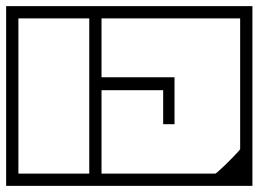

<svg xmlns="http://www.w3.org/2000/svg" viewBox="-40 -606 843 626"><path d="M291 -249Q291 -228.5 291 -204.2Q291 -180 291 -153.8Q291 -127.5 291 -100.8Q291 -74 291 -48.5Q291 -23 291 0Q291 0 275.2 0Q259.5 0 236.2 0Q213 0 189.8 0Q166.5 0 150.8 0Q135 0 135 0Q135 0 135 0Q135 0 135 0Q135 0 135 0Q135 0 135 0Q131.5 -7.5 131.5 -20Q131.5 -32.5 135 -40Q145.5 -40 158.5 -40Q171.5 -40 186.2 -40Q201 -40 217.5 -40Q234 -40 251 -40Q251 -40 251 -40Q251 -40 251 -40Q251 -40 251 -40Q251 -40 251 -40Q251 -40 251 -40Q251 -40 251 -40Q251 -40 251 -40Q251 -40 251 -40Q251 -40 251 -61Q251 -82 251 -113.2Q251 -144.5 251 -175.8Q251 -207 251 -228Q251 -249 251 -249ZM-20 -249H20Q20 -249 20 -228Q20 -207 20 -175.8Q20 -144.5 20 -113.2Q20 -82 20 -61Q20 -40 20 -40Q20 -40 20 -40Q20 -40 20 -40Q20 -40 20 -40Q20 -40 20 -40Q20 -40 20 -40Q20 -40 20 -40Q20 -40 20 -40Q20 -40 20 -40Q37.5 -40 53.8 -40Q70 -40 84.8 -40Q99.5 -40 112.5 -40Q125.5 -40 136 -40Q140 -32.5 140 -20Q140 -7.5 136 0Q136 0 136 0Q136 0 136 0Q136 0 136 0Q136 0 136 0Q136 0 120.2 0Q104.5 0 81.2 0Q58 0 34.8 0Q11.5 0 -4.2 0Q-20 0 -20 0Q-20 -23 -20 -48.5Q-20 -74 -20 -100.8Q-20 -127.5 -20 -153.8Q-20 -180 -20 -204.2Q-20 -228.5 -20 -249ZM291 -188H251Q251 -188 251 -203.8Q251 -219.5 251 -240.5Q251 -261.5 251 -277.2Q251 -293 251 -293Q251 -293 251 -293Q251 -293 251 -293Q251 -293 251 -293Q251 -293 251 -293Q251 -293 251 -308.8Q251 -324.5 251 -345.5Q251 -366.5 251 -382.2Q251 -398 251 -398H291ZM-20 -188V-398H20Q20 -398 20 -382.2Q20 -366.5 20 -345.5Q20 -324.5 20 -308.8Q20 -293 20 -293Q20 -293 20 -293Q20 -293 20 -293Q20 -293 20 -293Q20 -293 20 -293Q20 -293 20 -277.2Q20 -261.5 20 -240.5Q20 -219.5 20 -203.8Q20 -188 20 -188ZM291 -337H251Q251 -337 251 -358Q251 -379 251 -410.2Q251 -441.5 251 -472.8Q251 -504 251 -525Q251 -546 251 -546Q251 -546 251 -546Q251 -546 251 -546Q251 -546 251 -546Q251 -546 251 -546Q251 -546 251 -546Q251 -546 251 -546Q251 -546 251 -546Q251 -546 251 -546Q234 -546 217.5 -546Q201 -546 186.2 -546Q171.5 -546 158.5 -546Q145.5 -546 135 -546Q131.5 -553.5 131.5 -566Q131.5 -578.5 135 -586Q135 -586 135 -586Q135 -586 135 -586Q135 -586 135 -586Q135 -586 135 -586Q135 -586 150.8 -586Q166.5 -586 189.8 -586Q213 -586 236.2 -586Q259.5 -586 275.2 -586Q291 -586 291 -586Q291 -563 291 -537.5Q291 -512 291 -485.2Q291 -458.5 291 -432.2Q291 -406 291 -381.8Q291 -357.5 291 -337ZM-20 -337Q-20 -357.5 -20 -381.8Q-20 -406 -20 -432.2Q-20 -458.5 -20 -485.2Q-20 -512 -20 -537.5Q-20 -563 -20 -586Q-20 -586 -4.2 -586Q11.5 -586 34.8 -586Q58 -586 81.2 -586Q104.5 -586 120.2 -586Q136 -586 136 -586Q136 -586 136 -586Q136 -586 136 -586Q136 -586 136 -586Q136 -586 136 -586Q140 -578.5 140 -566Q140 -553.5 136 -546Q125.5 -546 112.5 -546Q99.5 -546 84.8 -546Q70 -546 53.8 -546Q37.5 -546 20 -546Q20 -546 20 -546Q20 -546 20 -546Q20 -546 20 -546Q20 -546 20 -546Q20 -546 20 -546Q20 -546 20 -546Q20 -546 20 -546Q20 -546 20 -546Q20 -546 20 -525Q20 -504 20 -472.8Q20 -441.5 20 -410.2Q20 -379 20 -358Q20 -337 20 -337ZM783 -188H743Q743 -188 743 -203.8Q743 -219.5 743 -240.5Q743 -261.5 743 -277.2Q743 -293 743 -293Q743 -293 743 -293Q743 -293 743 -293Q743 -293 743 -293Q743 -293 743 -293Q743 -293 743 -308.8Q743 -324.5 743 -345.5Q743 -366.5 743 -382.2Q743 -398 743 -398H783ZM783 -279Q783 -256.5 783 -227Q783 -197.5 783 -166.2Q783 -135 783 -105.5Q783 -76 783 -52Q783 -28 783 -14Q783 0 783 0Q783 0 783 0Q783 0 783 0Q783 0 783 0Q783 0 783 0Q783 0 763.2 0Q743.5 0 712.8 0Q682 0 647 0Q612 0 581.2 0Q550.5 0 530.8 0Q511 0 511 0Q511 0 511 0Q511 0 511 0Q511 0 511 0Q511 0 511 0Q511 0 511 0Q511 -10 511 -20.2Q511 -30.5 511 -40Q513.5 -40 527.5 -40Q541.5 -40 561.8 -40Q582 -40 602.8 -40Q623.5 -40 639.8 -40Q656 -40 662 -40Q662 -40 662 -40Q662 -40 662 -40Q662 -40 662 -40Q662 -40 662 -40Q663.5 -40 672 -47.5Q680.5 -55 692.5 -66.5Q704.5 -78 716 -89.8Q727.5 -101.5 735.2 -110Q743 -118.5 743 -120V-279ZM251 -249H291Q291 -249 291 -228Q291 -207 291 -175.8Q291 -144.5 291 -113.2Q291 -82 291 -61Q291 -40 291 -40Q291 -40 291 -40Q291 -40 291 -40Q291 -40 291 -40Q291 -40 291 -40Q291 -40 291 -40Q291 -40 291 -40Q291 -40 291 -40Q291 -40 291 -40Q291 -40 291 -40Q291 -40 291 -40Q291 -40 291 -40Q291 -40 314.5 -40Q338 -40 372.5 -40Q407 -40 441.5 -40Q476 -40 499.5 -40Q523 -40 523 -40Q523 -30.5 523 -20.2Q523 -10 523 0Q523 0 523 0Q523 0 523 0Q523 0 523 0Q523 0 523 0Q523 0 523 0Q523 0 503.2 0Q483.5 0 452.8 0Q422 0 387 0Q352 0 321.2 0Q290.5 0 270.8 0Q251 0 251 0Q251 0 251 0Q251 0 251 0Q251 0 251 0Q251 0 251 0Q251 0 251 -18Q251 -36 251 -64.2Q251 -92.5 251 -124.5Q251 -156.5 251 -184.8Q251 -213 251 -231Q251 -249 251 -249ZM251 -546H291V-354Q291 -354 291 -354Q291 -354 291 -354Q291 -354 291 -354Q291 -354 297.8 -354Q304.5 -354 316.5 -354Q328.5 -354 344 -354Q359.5 -354 377.2 -354Q395 -354 413 -354Q442.5 -354 469 -354Q495.5 -354 512.2 -354Q529 -354 529 -354Q529 -354 529 -343Q529 -332 529 -314.5Q529 -297 529 -277.5Q529 -258 529 -240.5Q529 -223 529 -212Q529 -201 529 -201Q529 -201 524.8 -201Q520.5 -201 516.2 -201Q512 -201 512 -201Q512 -201 507 -201Q502 -201 497 -201Q492 -201 492 -201Q492 -201 492 -201Q492 -201 492 -201Q492 -201 492 -201Q492 -201 492 -201Q492 -201 492 -201Q492 -201 492 -201Q492 -201 492 -217.8Q492 -234.5 492 -256.5Q492 -278.5 492 -295.2Q492 -312 492 -312Q492 -312 471.8 -312Q451.5 -312 421.5 -312Q391.5 -312 361.5 -312Q331.5 -312 311.2 -312Q291 -312 291 -312Q291 -312 291 -312Q291 -312 291 -312Q291 -312 291 -312Q291 -312 291 -312V-186H251ZM783 -337H743Q743 -337 743 -358Q743 -379 743 -410.2Q743 -441.5 743 -472.8Q743 -504 743 -525Q743 -546 743 -546Q743 -546 743 -546Q743 -546 743 -546Q743 -546 743 -546Q743 -546 743 -546Q743 -546 743 -546Q743 -546 743 -546Q743 -546 743 -546Q743 -546 743 -546Q743 -546 743 -546Q743 -546 743 -546Q743 -546 743 -546Q743 -546 719.5 -546Q696 -546 661.5 -546Q627 -546 592.5 -546Q558 -546 534.5 -546Q511 -546 511 -546Q511 -556 511 -566.2Q511 -576.5 511 -586Q511 -586 511 -586Q511 -586 511 -586Q511 -586 511 -586Q511 -586 511 -586Q511 -586 511 -586Q511 -586 530.8 -586Q550.5 -586 581.2 -586Q612 -586 647 -586Q682 -586 712.8 -586Q743.5 -586 763.2 -586Q783 -586 783 -586Q783 -586 783 -586Q783 -586 783 -586Q783 -586 783 -586Q783 -586 783 -586Q783 -586 783 -568Q783 -550 783 -521.8Q783 -493.5 783 -461.5Q783 -429.5 783 -401.2Q783 -373 783 -355Q783 -337 783 -337ZM251 -337Q251 -337 251 -355Q251 -373 251 -401.2Q251 -429.5 251 -461.5Q251 -493.5 251 -521.8Q251 -550 251 -568Q251 -586 251 -586Q251 -586 251 -586Q251 -586 251 -586Q251 -586 251 -586Q251 -586 251 -586Q251 -586 270.8 -586Q290.5 -586 321.2 -586Q352 -586 387 -586Q422 -586 452.8 -586Q483.5 -586 503.2 -586Q523 -586 523 -586Q523 -586 523 -586Q523 -586 523 -586Q523 -586 523 -586Q523 -586 523 -586Q523 -586 523 -586Q523 -576.5 523 -566.2Q523 -556 523 -546Q523 -546 499.5 -546Q476 -546 441.5 -546Q407 -546 372.5 -546Q338 -546 314.5 -546Q291 -546 291 -546Q291 -546 291 -546Q291 -546 291 -546Q291 -546 291 -546Q291 -546 291 -546Q291 -546 291 -546Q291 -546 291 -546Q291 -546 291 -546Q291 -546 291 -546Q291 -546 291 -546Q291 -546 291 -546Q291 -546 291 -546Q291 -546 291 -525Q291 -504 291 -472.8Q291 -441.5 291 -410.2Q291 -379 291 -358Q291 -337 291 -337Z"/></svg>

Font: Honk
Style: Regular
Weight: 400
Designer: Noopur Datye & Yesha Goshar
Foundry: Ek Type
Version: Version 1.000